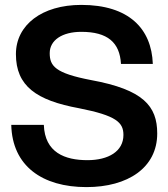

<svg xmlns="http://www.w3.org/2000/svg" viewBox="-20 -752 686 784"><path d="M333 12C502 12 622 -67 622 -207C622 -319 565 -386 352 -425C206 -453 183 -482 183 -535C183 -588 234 -622 312 -622C419 -622 469 -579 474 -491H604C599 -635 506 -732 312 -732C151 -732 45 -650 45 -531C45 -401 128 -342 303 -310C455 -280 484 -252 484 -201C484 -134 423 -98 337 -98C245 -98 163 -129 159 -242H26C30 -74 153 12 333 12Z"/></svg>

Font: Aspekta 600
Style: Regular
Weight: 600
Designer: Ivo Dolenc
Version: Version 2.100